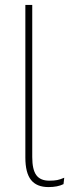

<svg xmlns="http://www.w3.org/2000/svg" viewBox="-20 -750 290 780"><path d="M111 -112Q111 -61 127.5 -38.5Q144 -16 180 -16Q200 -16 212.5 -18.5Q225 -21 241 -28L238 -2Q214 10 177 10Q129 10 106 -19Q83 -48 83 -110V-730H111Z"/></svg>

Font: Work Sans ExtraLight
Style: Regular
Weight: 280
Designer: Wei Huang
Foundry: Wei Huang
Version: Version 1.500